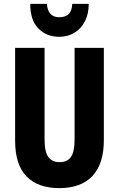

<svg xmlns="http://www.w3.org/2000/svg" viewBox="-20 -961 614 991"><path d="M516 -238Q516 -115 457 -52.5Q398 10 286 10Q176 10 117 -50.5Q58 -111 58 -235V-714H210V-241Q210 -177 229.5 -150.5Q249 -124 287 -124Q327 -124 346 -150.5Q365 -177 365 -242V-714H516ZM438 -941Q438 -889 418 -850.5Q398 -812 363.5 -791.5Q329 -771 286 -771Q220 -771 178 -814Q136 -857 136 -941H222Q227 -872 286 -872Q316 -872 333.5 -887.5Q351 -903 353 -941Z"/></svg>

Font: Noto Sans Thai ExtCond ExtBd
Style: Regular
Weight: 800
Width: 2
Designer: Monotype Design Team
Foundry: Monotype Imaging Inc.
Version: Version 2.002; ttfautohint (v1.8.4.7-5d5b)